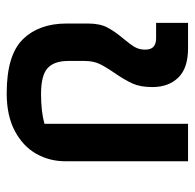

<svg xmlns="http://www.w3.org/2000/svg" viewBox="-24 -534 568 559"><g transform="rotate(90 259.5 -254.0)"><path d="M48 -164V-227Q48 -261 59.5 -283Q71 -305 93 -331Q109 -350 116.5 -363Q124 -376 124 -393Q124 -410 115.5 -417.5Q107 -425 91 -425H46V-518H120Q178 -518 205.5 -489.5Q233 -461 233 -414Q233 -379 222.5 -356Q212 -333 192 -304Q174 -278 165.5 -260Q157 -242 157 -217V-169Q157 -128 178 -109Q199 -90 253 -90Q305 -90 340 -100V-518H449V-161Q449 -115 427.5 -76.5Q406 -38 361.5 -14Q317 10 251 10Q140 10 94 -37Q48 -84 48 -164Z"/></g></svg>

Font: Athiti SemiBold
Style: Regular
Weight: 600
Designer: CadsonDemak Team
Foundry: CadsonDemak
Version: Version 1.032